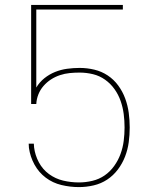

<svg xmlns="http://www.w3.org/2000/svg" viewBox="-20 -755 640 783"><path d="M302 8Q266 8 230.5 -0.5Q195 -9 166.5 -30.5Q138 -52 120.5 -84Q103 -116 98 -152L97 -169H118L119 -154Q123 -122 138.5 -93Q154 -64 180 -45Q206 -26 237.5 -18.5Q269 -11 302 -11Q329 -11 356.5 -17.5Q384 -24 406.5 -39.5Q429 -55 445.5 -78Q462 -101 471.5 -127Q481 -153 484.5 -180.5Q488 -208 488 -235Q488 -235 488 -235Q488 -235 488 -235Q488 -263 484.5 -290Q481 -317 472 -343Q463 -369 447 -391.5Q431 -414 408.5 -430Q386 -446 359 -452.5Q332 -459 305 -459Q284 -459 264 -457Q244 -455 224.5 -448.5Q205 -442 188 -431Q171 -420 157.5 -404.5Q144 -389 136.5 -370Q129 -351 128 -331H107V-735H481V-716H128V-398Q141 -420 161 -436Q181 -452 204.5 -461.5Q228 -471 253.5 -474.5Q279 -478 305 -478Q335 -478 364.5 -471Q394 -464 419 -447.5Q444 -431 462 -406.5Q480 -382 490.5 -353.5Q501 -325 505 -295Q509 -265 509 -235Q509 -205 505 -175Q501 -145 490 -116.5Q479 -88 460.5 -63.5Q442 -39 417 -22.5Q392 -6 362 1Q332 8 302 8Z"/></svg>

Font: Iosevka SS04 Thin Extended
Style: Regular
Weight: 100
Width: 7
Monospace: yes
Designer: Belleve Invis
Foundry: Belleve Invis
Version: Version 19.0.0; ttfautohint (v1.8.4)